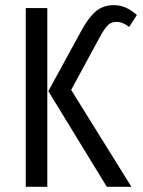

<svg xmlns="http://www.w3.org/2000/svg" viewBox="-20 -719 549 739"><path d="M391.1 0 166 -368.2 293.9 -602.1Q321.3 -652.3 349.4 -675.8Q377.4 -699.2 418.9 -699.2Q465.3 -699.2 506.8 -661.1L477.1 -615.2Q452.6 -634.8 428.2 -634.8Q409.2 -634.8 396 -622.8Q382.8 -610.8 365.2 -578.1L253.9 -373L485.8 0ZM162.1 -688V0H79.1V-688Z"/></svg>

Font: Fira Sans Compressed Book
Style: Regular
Weight: 350
Width: 1
Designer: Carrois Corporate & Edenspiekermann AG
Foundry: Carrois Corporate GbR & Edenspiekermann AG
Version: Version 4.203;PS 004.203;hotconv 1.0.88;makeotf.lib2.5.64775